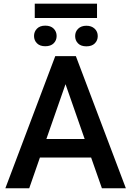

<svg xmlns="http://www.w3.org/2000/svg" viewBox="-20 -1013 706 1033"><path d="M8.8 0ZM470.2 -165.5H194.8L137.2 0H8.8L277.3 -710.9H388.2L657.2 0H528.3ZM229.5 -265.1H435.5L332.5 -560.1ZM502 -916H167V-993.2H502ZM223.6 -875Q252.9 -875 268.8 -858.9Q284.7 -842.8 284.7 -819.3Q284.7 -795.9 268.8 -780Q252.9 -764.2 223.6 -764.2Q194.8 -764.2 179 -780Q163.1 -795.9 163.1 -819.3Q163.1 -842.8 179 -858.9Q194.8 -875 223.6 -875ZM384.3 -818.8Q384.3 -842.8 400.6 -858.6Q417 -874.5 444.8 -874.5Q472.2 -874.5 489 -858.9Q505.9 -843.3 505.9 -818.8Q505.9 -795.4 490 -779.5Q474.1 -763.7 444.8 -763.7Q415.5 -763.7 399.9 -779.5Q384.3 -795.4 384.3 -818.8Z"/></svg>

Font: Roboto Medium
Style: Regular
Weight: 500
Designer: Google
Version: Version 2.134; 2016; ttfautohint (v1.6)